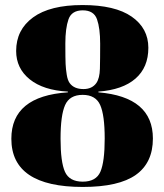

<svg xmlns="http://www.w3.org/2000/svg" viewBox="-20 -731 651 761"><path d="M249 -368Q152 -373 98 -416.5Q44 -460 44 -529Q44 -613 111 -662Q178 -711 307 -711Q436 -711 502 -665Q568 -619 568 -541.5Q568 -464 517 -419.5Q466 -375 370 -368V-365Q586 -347 586 -182Q586 -86 518.5 -38Q451 10 308 10Q25 10 25 -181Q25 -350 249 -365ZM395 -182Q395 -275 377 -315Q359 -355 307.5 -355Q256 -355 238 -314.5Q220 -274 220 -181.5Q220 -89 237.5 -50Q255 -11 308 -11Q361 -11 378 -50.5Q395 -90 395 -182ZM256 -402Q273 -378 311 -378Q345 -378 362 -402Q375 -421 376 -458.5Q377 -496 377 -557.5Q377 -619 364.5 -654.5Q352 -690 308 -690Q264 -690 251.5 -654.5Q239 -619 239 -558.5Q239 -498 240 -477.5Q241 -457 244.5 -435Q248 -413 256 -402Z"/></svg>

Font: SVN-Abril Fatface
Style: Regular
Weight: 400
Designer: Veronika Burian, Jos? Scaglione
Foundry: TypeTogether
Version: Version 1.001